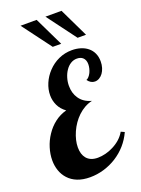

<svg xmlns="http://www.w3.org/2000/svg" viewBox="-185 -1079 863 1176"><g transform="rotate(-20 246.5 -491.0)"><path d="M106.4 -1000H211.4L302.7 -811H247.6ZM268.6 -1000H373.5L464.4 -811H409.7ZM50.8 -35.2Q28.8 -59.1 17.8 -90.8Q6.8 -122.6 6.8 -158.2Q6.8 -197.8 19.5 -239Q32.2 -280.3 56.2 -315.9Q80.6 -353 115 -379.4Q149.4 -405.8 191.9 -417Q160.6 -439.5 145.8 -470.7Q130.9 -502 130.9 -537.1Q130.9 -575.7 147.2 -614Q163.6 -652.3 192.9 -683.1Q223.1 -715.3 263.4 -733.6Q303.7 -752 350.1 -752Q379.9 -752 406.2 -743.9Q432.6 -735.8 451.7 -720.2Q471.7 -704.1 482.4 -680.7Q493.2 -657.2 493.2 -627Q493.2 -605 487.3 -585.9Q481.4 -566.9 471.2 -552.7Q460.9 -538.6 447.3 -530.8Q433.6 -522.9 418.9 -522.9Q391.6 -522.9 372.1 -549.8Q380.4 -552.7 388.7 -561.8Q397 -570.8 403.3 -583.5Q409.2 -595.7 412.6 -609.9Q416 -624 416 -637.2Q416 -665.5 398.9 -680.7Q384.8 -692.9 360.8 -692.9Q339.4 -692.9 320.3 -681.2Q301.3 -669.4 287.6 -648.9Q273.9 -628.9 266.4 -603.5Q258.8 -578.1 258.8 -551.8Q258.8 -504.4 282.2 -470.2Q307.6 -432.1 359.9 -418Q309.1 -406.7 266.1 -366.2Q227.5 -329.1 204.1 -276.9Q181.2 -224.6 181.2 -179.2Q181.2 -133.8 203.1 -107.4Q227.5 -78.1 275.9 -78.1Q299.8 -78.1 326.4 -84.7Q353 -91.3 377.4 -104Q434.1 -132.8 460.9 -180.2L483.9 -169.9Q444.3 -83.5 363.3 -32.2Q324.2 -7.8 280.3 5.1Q236.3 18.1 190.9 18.1Q144 18.1 108.9 4.2Q73.7 -9.8 50.8 -35.2Z"/></g></svg>

Font: Pattaya
Style: Regular
Weight: 400
Designer: Pablo Impallari / Thai characters Designed by Thanarat Vachiruckul and Suppakit Chalermlarp
Foundry: Pablo Impallari
Version: Version 2.001